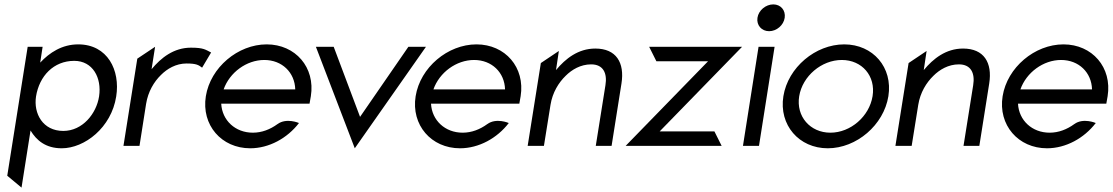

<svg xmlns="http://www.w3.org/2000/svg" viewBox="-20 -664 5065 874"><path d="M13 136 78 190 119 -70C146 -25 188 11 261 11C365 11 487 -83 509 -225C528 -344 470 -462 336 -462C262 -462 205 -424 163 -379L174 -451H106ZM144 -225C159 -318 224 -387 318 -387C402 -387 444 -310 431 -225C419 -147 356 -68 268 -68C175 -68 132 -147 144 -225Z M542 0H615L645 -191C654 -247 681 -292 713 -323C741 -351 781 -375 829 -375C874 -375 884 -368 900 -356L941 -425C915 -438 907 -447 849 -447C771 -447 713 -401 670 -349L686 -451L605 -397Z M917 -226C896 -95 988 11 1119 11C1205 11 1288 -35 1341 -104C1341 -104 1284 -129 1243 -99C1210 -75 1172 -60 1131 -60C1051 -60 991 -116 987 -192H1389L1395 -226C1416 -357 1325 -462 1194 -462C1063 -462 938 -357 917 -226ZM998 -257C1025 -334 1102 -391 1183 -391C1264 -391 1322 -334 1324 -257Z M1418 -451 1595 11 1919 -451H1839L1619 -132L1499 -451Z M1872 -226C1851 -95 1943 11 2074 11C2160 11 2243 -35 2296 -104C2296 -104 2239 -129 2198 -99C2165 -75 2127 -60 2086 -60C2006 -60 1946 -116 1942 -192H2344L2350 -226C2371 -357 2280 -462 2149 -462C2018 -462 1893 -357 1872 -226ZM1953 -257C1980 -334 2057 -391 2138 -391C2219 -391 2277 -334 2279 -257Z M2382 0H2456L2486 -187C2495 -243 2523 -288 2555 -319C2583 -347 2623 -371 2671 -371C2726 -371 2745 -331 2736 -276L2692 0H2764L2809 -284C2824 -379 2785 -443 2690 -443C2612 -443 2554 -397 2511 -345L2524 -432L2442 -377Z M2828 0H3265L3232 -66H2983L3358 -451H2935L2968 -385H3203Z M3428 -583C3423 -549 3447 -522 3481 -522C3515 -522 3547 -549 3552 -583C3557 -617 3534 -644 3500 -644C3466 -644 3433 -617 3428 -583ZM3362 0H3435L3506 -451H3433Z M3546 -226C3525 -95 3617 11 3748 11C3879 11 4003 -95 4024 -226C4045 -357 3954 -462 3823 -462C3692 -462 3567 -357 3546 -226ZM3618 -226C3633 -318 3720 -391 3812 -391C3904 -391 3967 -318 3952 -226C3937 -134 3852 -60 3760 -60C3668 -60 3603 -134 3618 -226Z M4056 0H4130L4160 -187C4169 -243 4197 -288 4229 -319C4257 -347 4297 -371 4345 -371C4400 -371 4419 -331 4410 -276L4366 0H4438L4483 -284C4498 -379 4459 -443 4364 -443C4286 -443 4228 -397 4185 -345L4198 -432L4116 -377Z M4544 -226C4523 -95 4615 11 4746 11C4832 11 4915 -35 4968 -104C4968 -104 4911 -129 4870 -99C4837 -75 4799 -60 4758 -60C4678 -60 4618 -116 4614 -192H5016L5022 -226C5043 -357 4952 -462 4821 -462C4690 -462 4565 -357 4544 -226ZM4625 -257C4652 -334 4729 -391 4810 -391C4891 -391 4949 -334 4951 -257Z"/></svg>

Font: Charger Pro
Style: Obl
Weight: 400
Designer: Jasper
Foundry: Cannot Into Space Fonts
Version: Version 1.09